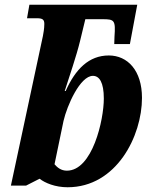

<svg xmlns="http://www.w3.org/2000/svg" viewBox="-20 -780 643 810"><path d="M265 10C472 10 579 -207 579 -367C579 -483 518 -546 439 -546C355 -546 298 -488 257 -396H253C273 -459 302 -542 318 -608L340 -699H412C463 -699 468 -695 463 -625L462 -594H528L559 -760H104L94 -703H136C160 -703 167 -697 167 -679C167 -659 163 -639 161 -628L26 3H90L147 -26C170 -8 213 10 265 10ZM262 -60C238 -60 222 -73 210 -87L248 -270C263 -335 318 -460 372 -460C399 -460 418 -433 418 -364C418 -274 370 -60 262 -60Z"/></svg>

Font: Noto Serif SemiCondensed Extra
Style: Italic
Weight: 800
Width: 4
Italic angle: -12°
Designer: Monotype Design Team
Foundry: Monotype Imaging Inc.
Version: Version 1.901